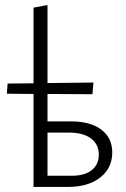

<svg xmlns="http://www.w3.org/2000/svg" viewBox="-20 -736 498 756"><path d="M260 -258Q336 -258 379 -225.5Q422 -193 422 -136Q422 -74 374.5 -37Q327 0 248 0H112V-366L7 -367L10 -407L112 -408V-706L167 -716V-409L348 -411L344 -365L167 -366V-258ZM263 -44Q313 -44 341 -66Q369 -88 369 -127Q369 -168 338 -191Q307 -214 251 -214H167V-44Z"/></svg>

Font: EauTest Semilight
Style: Italic
Weight: 300
Italic angle: -12°
Designer: Christian Thalmann (Catharsis Fonts)
Version: Version 0.001;PS 000.001;hotconv 1.0.88;makeotf.lib2.5.64775